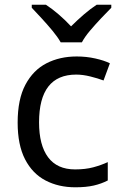

<svg xmlns="http://www.w3.org/2000/svg" viewBox="-20 -786 520 816"><path d="M300 10Q229 10 173.5 -19Q118 -48 86.5 -109Q55 -170 55 -265Q55 -364 88 -426Q121 -488 177.5 -517Q234 -546 306 -546Q347 -546 385 -537.5Q423 -529 447 -517L420 -444Q396 -453 364 -461Q332 -469 304 -469Q146 -469 146 -266Q146 -169 184.5 -117.5Q223 -66 299 -66Q343 -66 376.5 -75Q410 -84 438 -97V-19Q411 -5 378.5 2.5Q346 10 300 10ZM238 -606Q225 -629 203 -655.5Q181 -682 157 -708Q133 -734 115 -753V-766H175Q201 -749 229 -725Q257 -701 282 -674Q309 -701 337 -725Q365 -749 391 -766H453V-753Q434 -734 409.5 -708Q385 -682 362.5 -655.5Q340 -629 328 -606Z"/></svg>

Font: Noto Sans Linear A
Style: Regular
Weight: 400
Designer: Monotype Design Team
Foundry: Monotype Imaging Inc.
Version: Version 2.002; ttfautohint (v1.8.4.7-5d5b)